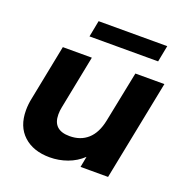

<svg xmlns="http://www.w3.org/2000/svg" viewBox="-130 -843 939 970"><g transform="rotate(20 339.5 -357.5)"><path d="M658 -538 551 0H403L414 -58Q379 -25 333.5 -8.5Q288 8 239 8Q151 8 98.5 -40Q46 -88 46 -175Q46 -208 53 -240L112 -538H268L211 -250Q207 -231 207 -211Q207 -127 297 -127Q356 -127 394.5 -161.5Q433 -196 447 -265L502 -538ZM237 -723H606L589 -635H220Z"/></g></svg>

Font: Montserrat Alternates
Style: Bold Italic
Weight: 700
Italic angle: -11.3°
Designer: Julieta Ulanovsky
Foundry: Julieta Ulanovsky
Version: Version 7.200